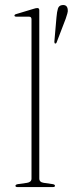

<svg xmlns="http://www.w3.org/2000/svg" viewBox="-20 -757 294 777"><path d="M139 -715.5V-34.5Q139 -19.5 157.5 -17L192.5 -12Q202.5 -10.5 202.5 -5Q202.5 0 194 0H50.5Q42.5 0 42.5 -5Q42.5 -10.5 53.5 -12L89 -17Q107.5 -20 107.5 -34V-679Q107.5 -689.5 97.5 -689.5H47Q38.5 -689.5 38.5 -694Q38.5 -698.5 47 -700.5L115 -721Q125.5 -724.5 131 -724.5Q139 -724.5 139 -715.5ZM208.5 -686.5Q210.5 -710 214.5 -722.5Q218.5 -735 232 -736.5Q251.5 -738.5 254 -719.5Q255.5 -712 252.5 -702.2Q249.5 -692.5 246 -681.5L209 -585Q207 -580 203 -581Q200 -581.5 200 -588.5Z"/></svg>

Font: Fraunces 72pt S000 Thin
Style: Regular
Weight: 100
Version: Version 1.000; ttfautohint (v1.8.3)